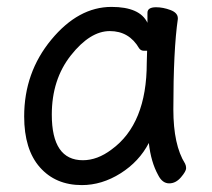

<svg xmlns="http://www.w3.org/2000/svg" viewBox="-20 -512 615 556"><path d="M220 -48Q262 -48 303 -79Q405 -153 405 -330L406 -365H397Q388 -365 383 -372Q354 -422 298 -422Q241 -422 185.5 -352Q130 -282 130 -180Q130 -48 220 -48ZM217 24Q141 24 95.5 -27.5Q50 -79 50 -175Q50 -302 128.5 -397Q207 -492 303 -492Q385 -492 407 -446V-475Q407 -491 432 -491Q452 -491 473.5 -483Q495 -475 495 -459V-457Q482 -368 482 -195Q482 -92 516 -38Q519 -32 519 -25Q519 -16 504 1.5Q489 19 470 19Q450 19 438 -5Q417 -43 411 -98Q383 -44 329 -10Q275 24 217 24Z"/></svg>

Font: LXGW WenKai Lite Medium
Style: Regular
Weight: 500
Designer: LXGW / Fontworks Inc.
Foundry: LXGW / Fontworks Inc.
Version: Version 1.511; March 25, 2025